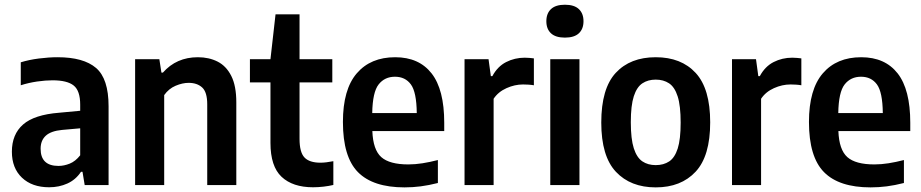

<svg xmlns="http://www.w3.org/2000/svg" viewBox="-20 -802 3993 832"><path d="M193 9.5Q119 9.5 75.2 -32Q31.5 -73.5 31.5 -144.5Q31.5 -220 80 -262.5Q128.5 -305 236.5 -313.5L327.5 -322V-348.5Q327.5 -409 299.2 -431.5Q271 -454 207.5 -454Q177.5 -454 141 -448.8Q104.5 -443.5 70 -432.5V-532Q105.5 -543 148.5 -548.5Q191.5 -554 229.5 -554Q342 -554 396.2 -507.5Q450.5 -461 450.5 -341.5V0H347L337.5 -57.5H331Q308 -23 272 -6.8Q236 9.5 193 9.5ZM156 -157.5Q156 -83 233.5 -83Q257.5 -83 282.2 -93Q307 -103 327.5 -129V-246L249 -239Q201 -234.5 178.5 -214Q156 -193.5 156 -157.5Z M565.5 0V-545.5H670.5L679.5 -487.5H686Q744.5 -554 837.5 -554Q885.5 -554 923 -535Q960.5 -516 982.2 -473Q1004 -430 1004 -358.5V0H878V-350Q878 -403 856 -423Q834 -443 797.5 -443Q771 -443 741.2 -430.5Q711.5 -418 691.5 -390V0Z M1336.5 9.5Q1248.5 9.5 1200.2 -35.8Q1152 -81 1152 -183V-445H1063V-545.5H1152L1174 -740H1278V-545.5H1420V-445H1278V-200.5Q1278 -142 1299.5 -119.5Q1321 -97 1368.5 -97Q1391.5 -97 1424.5 -103.5V-0.5Q1405.5 4 1382.2 6.8Q1359 9.5 1336.5 9.5Z M1733 10Q1596.5 10 1531.2 -56Q1466 -122 1466 -273.5Q1466 -414.5 1526 -484.2Q1586 -554 1692.5 -554Q1795.5 -554 1850.2 -484Q1905 -414 1905 -270V-234H1593.5Q1596.5 -153 1632.2 -121.2Q1668 -89.5 1749.5 -89.5Q1779 -89.5 1810.8 -94.5Q1842.5 -99.5 1877.5 -108.5V-9Q1838 1 1803.2 5.5Q1768.5 10 1733 10ZM1691.5 -469.5Q1647 -469.5 1620.8 -436.2Q1594.5 -403 1593 -312H1786Q1785 -403 1760.5 -436.2Q1736 -469.5 1691.5 -469.5Z M1993 0V-545.5H2097L2107 -472H2113.5Q2136 -514 2173.2 -533Q2210.5 -552 2254 -552Q2265 -552 2275 -551Q2285 -550 2293.5 -549V-432.5Q2282 -434.5 2270 -435.2Q2258 -436 2246.5 -436Q2210.5 -436 2174.8 -420Q2139 -404 2119 -374V0Z M2364.5 0V-545.5H2491V0ZM2428 -639Q2387.5 -639 2367.5 -657.8Q2347.5 -676.5 2347.5 -710Q2347.5 -743.5 2367.5 -762.5Q2387.5 -781.5 2428 -781.5Q2468.5 -781.5 2488.5 -762.5Q2508.5 -743.5 2508.5 -710Q2508.5 -676.5 2488.5 -657.8Q2468.5 -639 2428 -639Z M2821.5 10Q2712.5 10 2649 -57.5Q2585.5 -125 2585.5 -271Q2585.5 -418.5 2648.2 -486.2Q2711 -554 2821.5 -554Q2932 -554 2994.8 -485.8Q3057.5 -417.5 3057.5 -272Q3057.5 -125.5 2994.2 -57.8Q2931 10 2821.5 10ZM2821.5 -86.5Q2855.5 -86.5 2879.8 -102.5Q2904 -118.5 2916.8 -158.5Q2929.5 -198.5 2929.5 -270.5Q2929.5 -344 2916.5 -384.5Q2903.5 -425 2879.2 -441Q2855 -457 2821.5 -457Q2788 -457 2763.8 -441Q2739.5 -425 2726.5 -385Q2713.5 -345 2713.5 -272.5Q2713.5 -199.5 2726.5 -159.2Q2739.5 -119 2763.5 -102.8Q2787.5 -86.5 2821.5 -86.5Z M3152 0V-545.5H3256L3266 -472H3272.5Q3295 -514 3332.2 -533Q3369.5 -552 3413 -552Q3424 -552 3434 -551Q3444 -550 3452.5 -549V-432.5Q3441 -434.5 3429 -435.2Q3417 -436 3405.5 -436Q3369.5 -436 3333.8 -420Q3298 -404 3278 -374V0Z M3752.5 10Q3616 10 3550.8 -56Q3485.5 -122 3485.5 -273.5Q3485.5 -414.5 3545.5 -484.2Q3605.5 -554 3712 -554Q3815 -554 3869.8 -484Q3924.5 -414 3924.5 -270V-234H3613Q3616 -153 3651.8 -121.2Q3687.5 -89.5 3769 -89.5Q3798.5 -89.5 3830.2 -94.5Q3862 -99.5 3897 -108.5V-9Q3857.5 1 3822.8 5.5Q3788 10 3752.5 10ZM3711 -469.5Q3666.5 -469.5 3640.2 -436.2Q3614 -403 3612.5 -312H3805.5Q3804.5 -403 3780 -436.2Q3755.5 -469.5 3711 -469.5Z"/></svg>

Font: Encode Sans SmCnd SmBold
Style: Regular
Weight: 600
Width: 4
Designer: Multiple Designers
Foundry: Impallari Type
Version: Version 3.002; ttfautohint (v1.8.3) -l 8 -r 50 -G 200 -x 14 